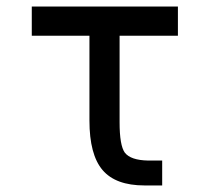

<svg xmlns="http://www.w3.org/2000/svg" viewBox="-20 -566 640 586"><path d="M421 0Q333 0 293 -47Q253 -94 253 -198V-457H77V-546H523V-457H345V-193Q345 -122 361 -100Q379 -77 432 -76H475V0Z"/></svg>

Font: PlemolJP35 Console
Style: Regular
Weight: 400
Version: v2.0.3; ttfautohint (v1.8.4.7-5d5b-dirty) -l 6 -r 45 -G 200 